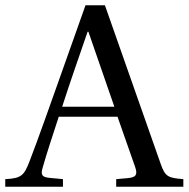

<svg xmlns="http://www.w3.org/2000/svg" viewBox="-49 -712 719 732"><path d="M-29 0H191V-29L139 -34C109 -37 106 -47 114 -74C131 -134 152 -196 175 -267H399L466 -76C476 -47 471 -36 439 -33L394 -29V0H650V-29C592 -34 581 -37 563 -89L351 -692H277L172 -396C141 -309 99 -189 64 -98C43 -44 34 -32 -29 -29ZM188 -305C220 -405 255 -503 285 -591H288L387 -305Z"/></svg>

Font: Lingua Franca
Style: Regular
Weight: 400
Version: Version 1.19